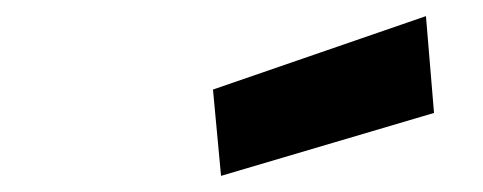

<svg xmlns="http://www.w3.org/2000/svg" viewBox="-20 -794 599 238"><path d="M244 -683 508 -774 518 -654 254 -576Z"/></svg>

Font: Cairo
Style: Bold Italic
Weight: 700
Italic angle: -13°
Designer: Mohamed Gaber, Accademia di Belle Arti di Urbino and others
Foundry: Kief Type Foundry, Accademia di Belle Arti di Urbino and others
Version: Version 3.011